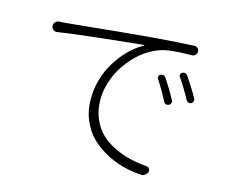

<svg xmlns="http://www.w3.org/2000/svg" viewBox="-102 -846 1204 1014"><g transform="rotate(15 500.0 -339.5)"><path d="M701.2 -486.3Q697.3 -493.2 699.2 -500.5Q701.2 -507.8 708 -510.7Q713.9 -513.7 719.7 -513.7Q729.5 -513.7 737.3 -502.9Q773.4 -449.2 801.8 -396.5Q805.7 -388.7 802.7 -380.9Q799.8 -373 792 -369.1Q784.2 -365.2 775.9 -368.2Q767.6 -371.1 763.7 -378.9Q734.4 -436.5 701.2 -486.3ZM810.5 -526.4Q805.7 -532.2 807.6 -539.6Q809.6 -546.9 816.4 -550.8Q822.3 -553.7 828.1 -553.7Q837.9 -553.7 845.7 -543Q882.8 -490.2 912.1 -436.5Q915 -431.6 915 -426.8Q915 -423.8 914.1 -420.9Q911.1 -412.1 903.3 -408.2Q895.5 -404.3 887.7 -407.2Q879.9 -410.2 876 -418Q846.7 -472.7 810.5 -526.4ZM125 -587.9Q112.3 -585 102.5 -592.8Q90.8 -600.6 90.8 -615.2Q90.8 -625 97.7 -632.8Q105.5 -642.6 118.2 -643.6Q146.5 -644.5 171.9 -647.5Q182.6 -648.4 260.7 -656.2Q338.9 -664.1 433.6 -673.3Q528.3 -682.6 609.4 -689.5Q767.6 -702.1 841.8 -705.1Q841.8 -705.1 842.8 -705.1Q852.5 -705.1 860.4 -698.2Q868.2 -690.4 868.2 -679.7Q868.2 -668.9 860.4 -661.1Q852.5 -653.3 841.8 -653.3Q725.6 -653.3 672.9 -635.7Q599.6 -610.4 543.9 -552.2Q488.3 -494.1 461.9 -429.2Q435.5 -364.3 435.5 -302.7Q435.5 -245.1 455.6 -198.7Q475.6 -152.3 507.3 -122.1Q539.1 -91.8 582.5 -70.8Q626 -49.8 669.9 -39.6Q713.9 -29.3 761.7 -25.4Q772.5 -24.4 777.8 -16.1Q783.2 -7.8 780.3 2Q776.4 12.7 765.6 19.5Q756.8 26.4 746.1 26.4Q745.1 26.4 744.1 25.4Q692.4 22.5 643.6 9.3Q594.7 -3.9 547.4 -29.8Q500 -55.7 464.8 -90.8Q429.7 -126 407.7 -177.7Q385.7 -229.5 385.7 -291Q385.7 -403.3 443.8 -497.6Q502 -591.8 585 -637.7Q585.9 -637.7 585.4 -639.2Q585 -640.6 584 -640.6Q219.7 -603.5 125 -587.9Z"/></g></svg>

Font: Gen Jyuu Gothic Light
Style: Regular
Weight: 200
Designer: [Source Han Sans]
Ryoko NISHIZUKA  (kana & ideographs); Paul D. Hunt (Latin, Greek & Cyrillic); Wenlong ZHANG  (bopomofo
Version: Version 1.002.20150607